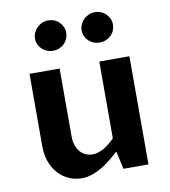

<svg xmlns="http://www.w3.org/2000/svg" viewBox="-84 -822 801 905"><g transform="rotate(-10 316.0 -370.0)"><path d="M77.1 -517.6H221.2V-192.9Q221.2 -169.9 227.3 -151.4Q233.4 -132.8 244.4 -119.6Q255.4 -106.4 270.5 -99.4Q285.6 -92.3 304.2 -92.3Q318.8 -92.3 333.3 -96.9Q347.7 -101.6 361.1 -109.6Q374.5 -117.7 387.2 -128.2Q399.9 -138.7 411.1 -150.4V-517.6H555.2V0H435.5L416.5 -85.9Q398.9 -69.8 378.4 -53Q357.9 -36.1 335.2 -22.2Q312.5 -8.3 287.4 0.7Q262.2 9.8 234.9 9.8Q204.1 9.8 175.5 -2.2Q147 -14.2 125.2 -37.1Q103.5 -60.1 90.3 -93.8Q77.1 -127.4 77.1 -170.9ZM131.3 -676.3Q131.3 -690.9 137.2 -704.3Q143.1 -717.8 153.3 -728Q163.6 -738.3 177.2 -744.4Q190.9 -750.5 207 -750.5Q222.7 -750.5 236.3 -744.9Q250 -739.3 260 -729.2Q270 -719.2 275.6 -706.3Q281.2 -693.4 281.2 -678.7Q281.2 -664.1 275.6 -650.6Q270 -637.2 260 -627.2Q250 -617.2 236.1 -611.3Q222.2 -605.5 205.6 -605.5Q189.9 -605.5 176.5 -611.1Q163.1 -616.7 153.1 -626.2Q143.1 -635.7 137.2 -648.7Q131.3 -661.6 131.3 -676.3ZM354.5 -676.3Q354.5 -690.9 360.4 -704.3Q366.2 -717.8 376.5 -728Q386.7 -738.3 400.6 -744.4Q414.6 -750.5 430.7 -750.5Q446.3 -750.5 459.7 -744.9Q473.1 -739.3 483.2 -729.2Q493.2 -719.2 499 -706.3Q504.9 -693.4 504.9 -678.7Q504.9 -664.1 499.3 -650.6Q493.7 -637.2 483.4 -627.2Q473.1 -617.2 459.2 -611.3Q445.3 -605.5 429.2 -605.5Q413.6 -605.5 399.9 -611.1Q386.2 -616.7 376.2 -626.2Q366.2 -635.7 360.4 -648.7Q354.5 -661.6 354.5 -676.3Z"/></g></svg>

Font: Proza Libre
Style: SemiBold
Weight: 600
Designer: Jasper de Waard
Foundry: Jasper de Waard
Version: Version 1.000; ttfautohint (v1.4.1.8-43bc) -l 8 -r 50 -G 200